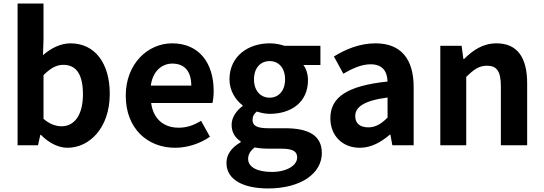

<svg xmlns="http://www.w3.org/2000/svg" viewBox="-20 -818 3061 1081"><path d="M79 0H194L207 -59H210C256 -12 310 14 360 14C483 14 598 -97 598 -290C598 -461 515 -574 377 -574C323 -574 269 -548 225 -510C224 -509 223 -508 222 -507L225 -597V-798H79ZM225 -149V-395C264 -434 298 -453 336 -453C413 -453 447 -394 447 -287C447 -165 395 -107 327 -107C297 -107 260 -118 225 -149Z M966 14C1036 14 1107 -10 1162 -48L1112 -138C1072 -113 1032 -99 986 -99C903 -99 843 -147 831 -238H1176C1180 -252 1183 -279 1183 -306C1183 -461 1103 -574 949 -574C814 -574 688 -461 688 -279C688 -95 810 14 966 14ZM829 -336C840 -418 892 -460 950 -460C1023 -460 1057 -412 1057 -336Z M1489 243C1676 243 1792 157 1792 44C1792 -54 1720 -96 1585 -96H1490C1424 -96 1402 -112 1402 -142C1402 -164 1410 -177 1426 -190C1450 -182 1476 -177 1498 -177C1618 -177 1714 -241 1714 -367C1714 -402 1703 -433 1688 -452H1784V-560H1582C1559 -568 1529 -574 1498 -574C1379 -574 1272 -503 1272 -371C1272 -306 1308 -253 1346 -225V-221C1313 -197 1284 -158 1284 -116C1284 -70 1306 -41 1335 -22V-17C1284 12 1255 52 1255 99C1255 198 1357 243 1489 243ZM1498 -268C1449 -268 1410 -305 1410 -371C1410 -437 1448 -474 1498 -474C1548 -474 1585 -437 1585 -371C1585 -305 1547 -268 1498 -268ZM1511 150C1428 150 1377 123 1377 76C1377 53 1389 31 1414 12C1434 16 1458 19 1492 19H1560C1620 19 1653 29 1653 69C1653 113 1595 150 1511 150Z M2006 14C2070 14 2126 -18 2175 -60H2178L2189 0H2309V-327C2309 -488 2236 -574 2094 -574C2006 -574 1926 -541 1860 -500L1913 -403C1965 -433 2015 -456 2067 -456C2136 -456 2160 -414 2162 -359C1936 -335 1840 -272 1840 -152C1840 -56 1906 14 2006 14ZM2054 -101C2011 -101 1980 -120 1980 -164C1980 -214 2026 -251 2162 -269V-156C2127 -121 2095 -101 2054 -101Z M2459 -560V0H2605V-385C2647 -426 2676 -448 2722 -448C2777 -448 2800 -417 2800 -331V0H2948V-349C2948 -490 2896 -574 2775 -574C2699 -574 2642 -535 2593 -486H2589L2579 -560Z"/></svg>

Font: Kinto Sans
Style: Bold
Weight: 700
Designer: Authors: Ryoko NISHIZUKA  (kana & ideographs); Paul D. Hunt (Latin, Greek & Cyrillic); Wenlong ZHANG  (bopomofo); Sandol
Foundry: Adobe Systems Incorporated, ookami Inc.
Version: Version 0.001